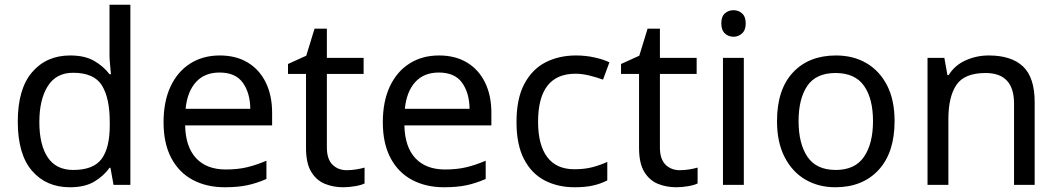

<svg xmlns="http://www.w3.org/2000/svg" viewBox="-20 -780 4466 810"><path d="M275 10Q175 10 115 -59.5Q55 -129 55 -267Q55 -405 115.5 -475.5Q176 -546 276 -546Q338 -546 377.5 -523Q417 -500 442 -467H448Q447 -480 444.5 -505.5Q442 -531 442 -546V-760H530V0H459L446 -72H442Q418 -38 378 -14Q338 10 275 10ZM289 -63Q374 -63 408.5 -109.5Q443 -156 443 -250V-266Q443 -366 410 -419.5Q377 -473 288 -473Q217 -473 181.5 -416.5Q146 -360 146 -265Q146 -169 181.5 -116Q217 -63 289 -63Z M907 -546Q976 -546 1025.5 -516Q1075 -486 1101.5 -431.5Q1128 -377 1128 -304V-251H761Q763 -160 807.5 -112.5Q852 -65 932 -65Q983 -65 1022.5 -74.5Q1062 -84 1104 -102V-25Q1063 -7 1023 1.5Q983 10 928 10Q852 10 793.5 -21Q735 -52 702.5 -113.5Q670 -175 670 -264Q670 -352 699.5 -415Q729 -478 782.5 -512Q836 -546 907 -546ZM906 -474Q843 -474 806.5 -433.5Q770 -393 763 -321H1036Q1035 -389 1004 -431.5Q973 -474 906 -474Z M1443 -62Q1463 -62 1484 -65.5Q1505 -69 1518 -73V-6Q1504 1 1478 5.5Q1452 10 1428 10Q1386 10 1350.5 -4.5Q1315 -19 1293 -55Q1271 -91 1271 -156V-468H1195V-510L1272 -545L1307 -659H1359V-536H1514V-468H1359V-158Q1359 -109 1382.5 -85.5Q1406 -62 1443 -62Z M1832 -546Q1901 -546 1950.5 -516Q2000 -486 2026.5 -431.5Q2053 -377 2053 -304V-251H1686Q1688 -160 1732.5 -112.5Q1777 -65 1857 -65Q1908 -65 1947.5 -74.5Q1987 -84 2029 -102V-25Q1988 -7 1948 1.5Q1908 10 1853 10Q1777 10 1718.5 -21Q1660 -52 1627.5 -113.5Q1595 -175 1595 -264Q1595 -352 1624.5 -415Q1654 -478 1707.5 -512Q1761 -546 1832 -546ZM1831 -474Q1768 -474 1731.5 -433.5Q1695 -393 1688 -321H1961Q1960 -389 1929 -431.5Q1898 -474 1831 -474Z M2404 10Q2333 10 2277.5 -19Q2222 -48 2190.5 -109Q2159 -170 2159 -265Q2159 -364 2192 -426Q2225 -488 2281.5 -517Q2338 -546 2410 -546Q2451 -546 2489 -537.5Q2527 -529 2551 -517L2524 -444Q2500 -453 2468 -461Q2436 -469 2408 -469Q2250 -469 2250 -266Q2250 -169 2288.5 -117.5Q2327 -66 2403 -66Q2447 -66 2480.5 -75Q2514 -84 2542 -97V-19Q2515 -5 2482.5 2.5Q2450 10 2404 10Z M2848 -62Q2868 -62 2889 -65.5Q2910 -69 2923 -73V-6Q2909 1 2883 5.5Q2857 10 2833 10Q2791 10 2755.5 -4.5Q2720 -19 2698 -55Q2676 -91 2676 -156V-468H2600V-510L2677 -545L2712 -659H2764V-536H2919V-468H2764V-158Q2764 -109 2787.5 -85.5Q2811 -62 2848 -62Z M3075 -737Q3095 -737 3110.5 -723.5Q3126 -710 3126 -681Q3126 -653 3110.5 -639Q3095 -625 3075 -625Q3053 -625 3038 -639Q3023 -653 3023 -681Q3023 -710 3038 -723.5Q3053 -737 3075 -737ZM3118 -536V0H3030V-536Z M3754 -269Q3754 -136 3686.5 -63Q3619 10 3504 10Q3433 10 3377.5 -22.5Q3322 -55 3290 -117.5Q3258 -180 3258 -269Q3258 -402 3325 -474Q3392 -546 3507 -546Q3580 -546 3635.5 -513.5Q3691 -481 3722.5 -419.5Q3754 -358 3754 -269ZM3349 -269Q3349 -174 3386.5 -118.5Q3424 -63 3506 -63Q3587 -63 3625 -118.5Q3663 -174 3663 -269Q3663 -364 3625 -418Q3587 -472 3505 -472Q3423 -472 3386 -418Q3349 -364 3349 -269Z M4151 -546Q4247 -546 4296 -499.5Q4345 -453 4345 -349V0H4258V-343Q4258 -472 4138 -472Q4049 -472 4015 -422Q3981 -372 3981 -278V0H3893V-536H3964L3977 -463H3982Q4008 -505 4054 -525.5Q4100 -546 4151 -546Z"/></svg>

Font: Noto Sans Tifinagh Rhissa Ixa
Style: Regular
Weight: 400
Designer: JamraPatel
Foundry: JamraPatel LLC
Version: Version 2.006; ttfautohint (v1.8.4.7-5d5b)